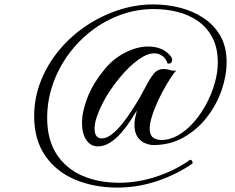

<svg xmlns="http://www.w3.org/2000/svg" viewBox="-20 -702 1068 871"><path d="M513 149Q406 149 320 112.5Q234 76 184.5 3.5Q135 -69 135 -175Q135 -258 165 -334Q195 -410 247.5 -473.5Q300 -537 369 -583.5Q438 -630 516.5 -656Q595 -682 676 -682Q736 -682 794.5 -667.5Q853 -653 901.5 -621.5Q950 -590 979 -540.5Q1008 -491 1008 -420Q1008 -358 985 -292Q962 -226 918.5 -170Q875 -114 813.5 -79Q752 -44 676 -44Q659 -44 639 -52Q619 -60 604.5 -80Q590 -100 590 -136Q590 -150 593 -166Q596 -182 601 -201Q589 -181 571 -153.5Q553 -126 530 -99.5Q507 -73 480 -55.5Q453 -38 424 -38Q391 -38 371.5 -67Q352 -96 352 -145Q352 -195 377 -260Q402 -325 459 -393Q496 -437 549 -464Q602 -491 653 -491Q682 -491 707.5 -481.5Q733 -472 752 -450Q761 -440 761 -430Q761 -422 755.5 -417Q750 -412 740 -414Q733 -437 716.5 -448.5Q700 -460 680 -460Q656 -460 631 -446Q588 -422 543 -372.5Q498 -323 462 -264Q456 -254 443 -228.5Q430 -203 419.5 -173Q409 -143 409 -118Q409 -95 418 -84.5Q427 -74 441 -74Q463 -74 487 -92.5Q511 -111 534.5 -140.5Q558 -170 579 -202.5Q600 -235 616 -263Q632 -291 640 -307Q660 -346 677.5 -367.5Q695 -389 723 -389Q736 -389 750.5 -384.5Q765 -380 780 -382Q770 -373 752.5 -346Q735 -319 716 -283.5Q697 -248 682.5 -211.5Q668 -175 662 -146Q659 -130 659 -118Q659 -90 674 -78.5Q689 -67 711 -67Q751 -67 788.5 -88.5Q826 -110 858.5 -147Q891 -184 915.5 -229.5Q940 -275 954 -324Q968 -373 968 -419Q968 -485 943.5 -531.5Q919 -578 878 -606.5Q837 -635 785 -648Q733 -661 678 -661Q600 -661 528 -635Q456 -609 395.5 -562.5Q335 -516 289.5 -453.5Q244 -391 219 -318Q194 -245 194 -167Q194 -70 235.5 -4.5Q277 61 351 94Q425 127 521 127Q606 127 691.5 98.5Q777 70 842 23Q849 23 851.5 28.5Q854 34 854 39Q783 89 694 119Q605 149 513 149Z"/></svg>

Font: Great Vibes
Style: Regular
Weight: 400
Designer: Robert E. Leuschke, Viktoriya Grabowska, Viviana Monsalve, Eben Sorkin
Foundry: Robert E. Leuschke
Version: Version 1.103; ttfautohint (v1.8.4.7-5d5b)